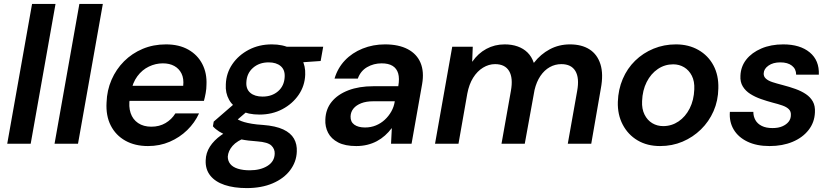

<svg xmlns="http://www.w3.org/2000/svg" viewBox="-20 -735 4246 982"><path d="M17 0 144 -715H264L137 0Z M259 0 386 -715H506L379 0Z M737 12Q670 12 621 -15.5Q572 -43 546.5 -93Q521 -143 525 -211Q527 -273 550.5 -327Q574 -381 614.5 -421.5Q655 -462 709.5 -485Q764 -508 829 -508Q896 -508 943.5 -481Q991 -454 1015 -407Q1039 -360 1036 -301Q1036 -281 1032 -259Q1028 -237 1023 -219H611L624 -296H917Q921 -333 908.5 -358.5Q896 -384 871.5 -397.5Q847 -411 813 -411Q776 -411 741.5 -394.5Q707 -378 682.5 -345Q658 -312 649 -262L644 -233Q637 -190 648 -157Q659 -124 686.5 -105.5Q714 -87 754 -87Q795 -87 826.5 -105.5Q858 -124 877 -155H998Q976 -107 937.5 -69.5Q899 -32 848 -10Q797 12 737 12Z M1242 227Q1177 227 1129 211Q1081 195 1055.5 163Q1030 131 1032 85Q1033 47 1053.5 15Q1074 -17 1111 -43.5Q1148 -70 1200 -90L1241 -33Q1192 -15 1169.5 11Q1147 37 1145 66Q1145 88 1158 104Q1171 120 1197 128Q1223 136 1257 136Q1312 136 1348 113.5Q1384 91 1385 51Q1386 27 1368 9.5Q1350 -8 1295 -12Q1248 -15 1211.5 -22.5Q1175 -30 1147.5 -40Q1120 -50 1100.5 -62.5Q1081 -75 1069 -89L1073 -113L1193 -217L1270 -188L1140 -76L1179 -134Q1190 -127 1202 -121Q1214 -115 1229.5 -110.5Q1245 -106 1268.5 -102Q1292 -98 1325 -96Q1390 -91 1428.5 -73Q1467 -55 1483.5 -26Q1500 3 1498 41Q1496 93 1464 135.5Q1432 178 1375 202.5Q1318 227 1242 227ZM1307 -149Q1249 -149 1210 -169.5Q1171 -190 1151.5 -225Q1132 -260 1135 -304Q1137 -361 1168.5 -407Q1200 -453 1252.5 -480.5Q1305 -508 1370 -508Q1427 -508 1466 -487.5Q1505 -467 1524 -432Q1543 -397 1541 -353Q1539 -296 1507.5 -250Q1476 -204 1424 -176.5Q1372 -149 1307 -149ZM1323 -241Q1371 -241 1402.5 -268.5Q1434 -296 1436 -342Q1438 -378 1415.5 -397Q1393 -416 1354 -416Q1306 -416 1274 -388Q1242 -360 1240 -314Q1238 -279 1260.5 -260Q1283 -241 1323 -241ZM1434 -410 1426 -496H1633L1620 -423Z M1802 12Q1745 12 1709.5 -6.5Q1674 -25 1658 -56Q1642 -87 1644 -124Q1646 -177 1676.5 -214.5Q1707 -252 1761.5 -273Q1816 -294 1890 -294H2017Q2024 -334 2016.5 -359.5Q2009 -385 1988 -398Q1967 -411 1932 -411Q1891 -411 1857.5 -391.5Q1824 -372 1810 -333H1691Q1707 -387 1744 -426Q1781 -465 1834.5 -486.5Q1888 -508 1949 -508Q2019 -508 2065.5 -483.5Q2112 -459 2131 -413.5Q2150 -368 2139 -305L2085 0H1980L1984 -79H1983Q1968 -59 1949 -42Q1930 -25 1907.5 -13Q1885 -1 1858.5 5.5Q1832 12 1802 12ZM1847 -83Q1877 -83 1902.5 -93.5Q1928 -104 1948 -122.5Q1968 -141 1981.5 -165Q1995 -189 1999 -216V-217H1889Q1853 -217 1827.5 -207Q1802 -197 1788 -180Q1774 -163 1773 -140Q1772 -112 1792 -97.5Q1812 -83 1847 -83Z M2205 0 2293 -496H2398L2395 -420H2396Q2425 -462 2467.5 -485Q2510 -508 2561 -508Q2598 -508 2627.5 -497.5Q2657 -487 2678 -466.5Q2699 -446 2710 -414H2711Q2745 -458 2792 -483Q2839 -508 2895 -508Q2955 -508 2995 -482.5Q3035 -457 3051 -406.5Q3067 -356 3053 -282L3004 0H2884L2932 -270Q2944 -336 2923 -371.5Q2902 -407 2851 -407Q2819 -407 2791.5 -391.5Q2764 -376 2744 -346.5Q2724 -317 2714 -275L2664 0H2545L2593 -270Q2605 -336 2584 -371.5Q2563 -407 2512 -407Q2480 -407 2450.5 -389Q2421 -371 2400 -337.5Q2379 -304 2370 -256L2325 0Z M3356 12Q3290 12 3241 -17Q3192 -46 3165 -97.5Q3138 -149 3140 -214Q3142 -277 3165 -331Q3188 -385 3228.5 -424.5Q3269 -464 3322.5 -486Q3376 -508 3437 -508Q3502 -508 3552 -479.5Q3602 -451 3629 -400.5Q3656 -350 3654 -283Q3653 -220 3629.5 -166.5Q3606 -113 3565 -73Q3524 -33 3471 -10.5Q3418 12 3356 12ZM3372 -90Q3415 -90 3450.5 -114Q3486 -138 3507.5 -180.5Q3529 -223 3531 -278Q3533 -319 3518.5 -347.5Q3504 -376 3479 -391Q3454 -406 3423 -406Q3380 -406 3344.5 -382Q3309 -358 3287.5 -315.5Q3266 -273 3264 -218Q3262 -178 3276.5 -149Q3291 -120 3316 -105Q3341 -90 3372 -90Z M3916 12Q3850 12 3803 -10.5Q3756 -33 3732.5 -72.5Q3709 -112 3713 -163H3833Q3833 -140 3843.5 -121Q3854 -102 3876 -91Q3898 -80 3931 -80Q3961 -80 3981.5 -89Q4002 -98 4013.5 -112.5Q4025 -127 4025 -147Q4026 -165 4014.5 -176.5Q4003 -188 3981.5 -195.5Q3960 -203 3932 -210Q3902 -218 3872 -228.5Q3842 -239 3817.5 -254.5Q3793 -270 3779 -293Q3765 -316 3767 -348Q3769 -395 3797 -430.5Q3825 -466 3874 -487Q3923 -508 3986 -508Q4072 -508 4121.5 -467Q4171 -426 4168 -353H4052Q4052 -382 4030.5 -399Q4009 -416 3971 -416Q3934 -416 3910.5 -399.5Q3887 -383 3886 -360Q3885 -344 3897 -333Q3909 -322 3930.5 -315Q3952 -308 3983 -300Q4018 -291 4048.5 -280Q4079 -269 4102 -253.5Q4125 -238 4137.5 -215.5Q4150 -193 4148 -160Q4146 -109 4115.5 -70Q4085 -31 4033.5 -9.5Q3982 12 3916 12Z"/></svg>

Font: DM Sans 28pt SemiBold
Style: Italic
Weight: 600
Italic angle: -10°
Version: Version 4.004;gftools[0.9.30]